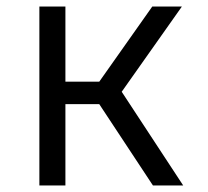

<svg xmlns="http://www.w3.org/2000/svg" viewBox="-20 -570 640 590"><path d="M181 0H101V-550H181V-319H285L448 -550H539L354 -288L543 0H450L285 -250H181Z"/></svg>

Font: JetBrains Mono Semi Light
Style: Regular
Weight: 350
Monospace: yes
Designer: Philipp Nurullin, Konstantin Bulenkov
Foundry: JetBrains
Version: 2.002